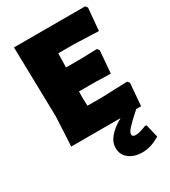

<svg xmlns="http://www.w3.org/2000/svg" viewBox="-210 -751 962 1085"><g transform="rotate(-30 270.5 -208.5)"><path d="M273 132Q273 61 382 0H60L70 -190L60 -647H524L535 -633L522 -487L363 -493H260L258 -402H357L461 -405L472 -391L460 -245L344 -248H254L253 -210L255 -154H351L517 -160L528 -146L516 0H484Q426 52 406.5 74Q387 96 387 109Q387 126 409 126Q436 126 480 107L489 110L509 194Q450 230 395 230Q340 230 306.5 203.5Q273 177 273 132Z"/></g></svg>

Font: Alegreya Sans Black
Style: Regular
Weight: 900
Designer: Juan Pablo del Peral
Foundry: Huerta Tipografica
Version: Version 2.007